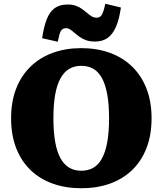

<svg xmlns="http://www.w3.org/2000/svg" viewBox="-20 -984 865 1021"><path d="M412 17Q329 17 260.5 -7.5Q192 -32 142.5 -79.5Q93 -127 66 -196.5Q39 -266 39 -355Q39 -444 66 -513Q93 -582 142.5 -630Q192 -678 260.5 -703Q329 -728 412 -728Q496 -728 564.5 -703Q633 -678 682.5 -630Q732 -582 759 -513Q786 -444 786 -355Q786 -266 759 -196.5Q732 -127 682.5 -79.5Q633 -32 564.5 -7.5Q496 17 412 17ZM412 -76Q449 -76 476.5 -92Q504 -108 522.5 -142Q541 -176 550.5 -229Q560 -282 560 -355Q560 -428 550.5 -481Q541 -534 522.5 -568Q504 -602 476.5 -618Q449 -634 412 -634Q376 -634 348.5 -618Q321 -602 302 -568Q283 -534 273.5 -481Q264 -428 264 -355Q264 -282 273.5 -229Q283 -176 302 -142Q321 -108 348.5 -92Q376 -76 412 -76ZM485 -763Q457 -763 437 -770.5Q417 -778 402.5 -788.5Q388 -799 376 -809.5Q364 -820 353.5 -827Q343 -834 331 -834Q317 -834 309 -826Q301 -818 296.5 -802Q292 -786 287 -762L204 -781Q213 -842 228.5 -881.5Q244 -921 270.5 -940.5Q297 -960 340 -960Q366 -960 384.5 -953Q403 -946 417.5 -935.5Q432 -925 444 -914.5Q456 -904 467.5 -897Q479 -890 494 -890Q508 -890 516 -898.5Q524 -907 529.5 -923.5Q535 -940 540 -964L623 -944Q614 -881 596.5 -841Q579 -801 552 -782Q525 -763 485 -763Z"/></svg>

Font: Roboto Serif 20pt ExtraBold
Style: Regular
Weight: 800
Version: Version 1.008